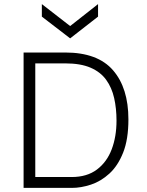

<svg xmlns="http://www.w3.org/2000/svg" viewBox="-20 -916 718 936"><path d="M95 0V-660H298Q456 -660 531 -573.5Q606 -487 606 -334Q606 -237 580.5 -172.5Q555 -108 513.5 -70Q472 -32 423.5 -16Q375 0 330 0ZM298 -607H152V-53H329Q404 -53 452.5 -89.5Q501 -126 524.5 -188Q548 -250 548 -328Q548 -387 536.5 -438Q525 -489 497.5 -527Q470 -565 421.5 -586Q373 -607 298 -607ZM184 -896 322 -789 458 -896V-835L322 -729L184 -835Z"/></svg>

Font: Bricolage Grotesque 10pt ExtraLight
Style: Regular
Weight: 200
Designer: Mathieu Triay
Foundry: Atelier Triay
Version: Version 1.000; ttfautohint (v1.8.4.7-5d5b);gftools[0.9.32]